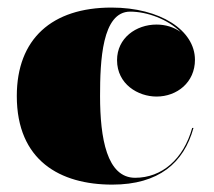

<svg xmlns="http://www.w3.org/2000/svg" viewBox="-20 -490 580 520"><path d="M504 -143.5H500.5C477 -59 418.5 -8.5 346 -8.5C269.5 -8.5 251 -115.5 251 -230C251 -324 256 -458.5 332.5 -458.5C378.5 -458.5 434 -438 469 -403.5C451 -416.5 428 -423.5 404 -423.5C348.5 -423.5 297 -387 297 -327C297 -262 354 -228.5 404 -228.5C459.5 -228.5 508 -267 508 -328C508 -408 414 -469.5 282 -469.5C121 -469.5 25.5 -385 25.5 -230C25.5 -55 143 10 284 10C410 10 478 -49 504 -143.5Z"/></svg>

Font: Bodoni* 48pt Fatface
Style: Regular
Weight: 900
Version: Version 2.3